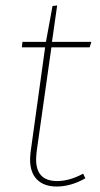

<svg xmlns="http://www.w3.org/2000/svg" viewBox="-20 -672 364 702"><path d="M114 -118Q112 -98 112 -89Q112 -10 189 -10Q234 -10 284 -37L292 -20Q239 10 187 10Q141 10 115.5 -15.5Q90 -41 90 -89Q90 -97 92 -117L145 -499H60L62 -519H148L172 -650L189 -652L170 -519H314L308 -499H168Z"/></svg>

Font: FiraGO Thin
Style: Italic
Weight: 100
Italic angle: -8°
Designer: bBox Type GmbH
Foundry: bBox Type GmbH
Version: Version 1.001